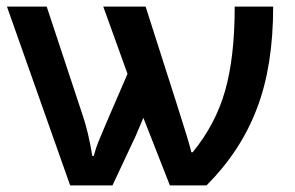

<svg xmlns="http://www.w3.org/2000/svg" viewBox="-20 -560 892 580"><path d="M319.8 0H191.9L1 -540H121.1L229 -213.9Q247.1 -161.6 258.8 -88.9H263.2Q269.5 -112.3 275.9 -128.4Q283.2 -147.9 365.2 -336.9L292 -540H419.9L514.2 -245.1Q549.8 -134.8 558.1 -100.1H562Q630.4 -183.1 659.7 -284.7Q689 -386.7 689 -540H805.2Q805.2 -360.4 756.3 -232.9Q708 -104.5 604 0H493.2L413.1 -204.1L390.1 -149.9Z"/></svg>

Font: Open Sans
Style: SemiBold
Weight: 600
Foundry: Ascender Corporation
Version: Version 1.10